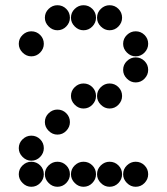

<svg xmlns="http://www.w3.org/2000/svg" viewBox="-20 -718 640 736"><path d="M152 -650Q152 -631 166.5 -616.5Q181 -602 200 -602Q220 -602 234 -616.5Q248 -631 248 -650Q248 -670 234 -684Q220 -698 200 -698Q181 -698 166.5 -684Q152 -670 152 -650ZM252 -650Q252 -631 266.5 -616.5Q281 -602 300 -602Q320 -602 334 -616.5Q348 -631 348 -650Q348 -670 334 -684Q320 -698 300 -698Q281 -698 266.5 -684Q252 -670 252 -650ZM352 -650Q352 -631 366.5 -616.5Q381 -602 400 -602Q420 -602 434 -616.5Q448 -631 448 -650Q448 -670 434 -684Q420 -698 400 -698Q381 -698 366.5 -684Q352 -670 352 -650ZM52 -550Q52 -531 66.5 -516.5Q81 -502 100 -502Q120 -502 134 -516.5Q148 -531 148 -550Q148 -570 134 -584Q120 -598 100 -598Q81 -598 66.5 -584Q52 -570 52 -550ZM452 -550Q452 -531 466.5 -516.5Q481 -502 500 -502Q520 -502 534 -516.5Q548 -531 548 -550Q548 -570 534 -584Q520 -598 500 -598Q481 -598 466.5 -584Q452 -570 452 -550ZM452 -450Q452 -431 466.5 -416.5Q481 -402 500 -402Q520 -402 534 -416.5Q548 -431 548 -450Q548 -470 534 -484Q520 -498 500 -498Q481 -498 466.5 -484Q452 -470 452 -450ZM252 -350Q252 -331 266.5 -316.5Q281 -302 300 -302Q320 -302 334 -316.5Q348 -331 348 -350Q348 -370 334 -384Q320 -398 300 -398Q281 -398 266.5 -384Q252 -370 252 -350ZM352 -350Q352 -331 366.5 -316.5Q381 -302 400 -302Q420 -302 434 -316.5Q448 -331 448 -350Q448 -370 434 -384Q420 -398 400 -398Q381 -398 366.5 -384Q352 -370 352 -350ZM152 -250Q152 -231 166.5 -216.5Q181 -202 200 -202Q220 -202 234 -216.5Q248 -231 248 -250Q248 -270 234 -284Q220 -298 200 -298Q181 -298 166.5 -284Q152 -270 152 -250ZM52 -150Q52 -131 66.5 -116.5Q81 -102 100 -102Q120 -102 134 -116.5Q148 -131 148 -150Q148 -170 134 -184Q120 -198 100 -198Q81 -198 66.5 -184Q52 -170 52 -150ZM52 -50Q52 -31 66.5 -16.5Q81 -2 100 -2Q120 -2 134 -16.5Q148 -31 148 -50Q148 -70 134 -84Q120 -98 100 -98Q81 -98 66.5 -84Q52 -70 52 -50ZM152 -50Q152 -31 166.5 -16.5Q181 -2 200 -2Q220 -2 234 -16.5Q248 -31 248 -50Q248 -70 234 -84Q220 -98 200 -98Q181 -98 166.5 -84Q152 -70 152 -50ZM252 -50Q252 -31 266.5 -16.5Q281 -2 300 -2Q320 -2 334 -16.5Q348 -31 348 -50Q348 -70 334 -84Q320 -98 300 -98Q281 -98 266.5 -84Q252 -70 252 -50ZM352 -50Q352 -31 366.5 -16.5Q381 -2 400 -2Q420 -2 434 -16.5Q448 -31 448 -50Q448 -70 434 -84Q420 -98 400 -98Q381 -98 366.5 -84Q352 -70 352 -50ZM452 -50Q452 -31 466.5 -16.5Q481 -2 500 -2Q520 -2 534 -16.5Q548 -31 548 -50Q548 -70 534 -84Q520 -98 500 -98Q481 -98 466.5 -84Q452 -70 452 -50Z"/></svg>

Font: Matrix Sans Print
Style: Regular
Weight: 400
Designer: Brad Neil
Version: Version 1.100